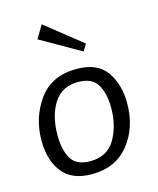

<svg xmlns="http://www.w3.org/2000/svg" viewBox="-106 -758 693 843"><g transform="rotate(-15 240.5 -336.5)"><path d="M311 -520 129 -624 164 -683 330 -551ZM31 -189Q31 -294 89 -374Q147 -454 260 -454Q356 -454 396.5 -395Q437 -336 437 -252Q437 -141 376.5 -65.5Q316 10 208 10Q117 10 74 -45Q31 -100 31 -189ZM105 -193Q105 -128 128.5 -87.5Q152 -47 215 -47Q293 -47 328.5 -107.5Q364 -168 364 -250Q364 -315 340 -356Q316 -397 252 -397Q179 -397 142 -340Q105 -283 105 -193Z"/></g></svg>

Font: Zilla Slab Regular
Style: Italic
Weight: 400
Italic angle: -6°
Designer: Typotheque.com
Foundry: Typotheque type foundry
Version: Version 1.1; 2017; ttfautohint (v1.6)